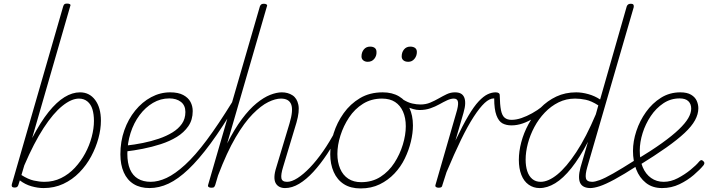

<svg xmlns="http://www.w3.org/2000/svg" viewBox="-20 -1036 4026 1075"><path d="M63 14Q49 14 46.5 7.5Q44 1 47 -7L334 -1001Q337 -1010 341.5 -1013Q346 -1016 356 -1016Q366 -1016 371.5 -1012.5Q377 -1009 373 -1001L160 -263Q207 -353 252 -409Q297 -465 341 -492Q385 -519 428 -519Q481 -519 513 -476Q545 -433 545 -360Q545 -313 531 -261.5Q517 -210 490.5 -160.5Q464 -111 424.5 -70.5Q385 -30 334.5 -6.5Q284 17 224 17Q192 17 156.5 7Q121 -3 91 -26L83 -1Q81 6 76.5 10Q72 14 63 14ZM100 -56Q138 -32 169.5 -25Q201 -18 229 -18Q279 -18 322 -39Q365 -60 399 -96.5Q433 -133 457 -177.5Q481 -222 493.5 -269.5Q506 -317 506 -359Q506 -396 497.5 -424Q489 -452 469.5 -468Q450 -484 422 -484Q380 -484 329 -443Q278 -402 224 -319Q170 -236 116 -110Z M818 17Q765 17 728.5 -5.5Q692 -28 673 -71Q654 -114 654 -172Q654 -244 676 -306.5Q698 -369 737 -417Q776 -465 826.5 -492Q877 -519 933 -519Q978 -519 1006 -504Q1034 -489 1046.5 -465.5Q1059 -442 1059 -414Q1059 -365 1034.5 -329.5Q1010 -294 970 -269.5Q930 -245 880.5 -229Q831 -213 780 -203Q729 -193 685 -188L687 -221Q733 -226 780 -235.5Q827 -245 869.5 -259.5Q912 -274 945.5 -294.5Q979 -315 998.5 -343Q1018 -371 1018 -409Q1018 -446 993 -465.5Q968 -485 928 -485Q879 -485 836.5 -460Q794 -435 761.5 -391.5Q729 -348 711 -291.5Q693 -235 693 -175Q693 -123 708 -88Q723 -53 752.5 -35.5Q782 -18 824 -18Q832 -18 834.5 -12.5Q837 -7 836 -0.5Q835 6 830.5 11.5Q826 17 818 17Z M816 17Q807 17 803 11.5Q799 6 799.5 -0.5Q800 -7 806.5 -12.5Q813 -18 823 -18Q866 -18 913 -40Q960 -62 1016 -113Q1072 -164 1137 -251Q1202 -338 1281 -466Q1286 -475 1292.5 -474.5Q1299 -474 1302.5 -467.5Q1306 -461 1302 -452Q1225 -322 1159 -232.5Q1093 -143 1035 -88Q977 -33 924 -8Q871 17 816 17Z M1576 17Q1558 17 1544.5 10Q1531 3 1523.5 -10.5Q1516 -24 1516.5 -46Q1517 -68 1527 -99L1601 -345Q1623 -418 1610.5 -451Q1598 -484 1553 -484Q1522 -484 1482 -464.5Q1442 -445 1395 -397.5Q1348 -350 1299 -266.5Q1250 -183 1201 -54L1185 0Q1182 8 1178.5 11.5Q1175 15 1163 15Q1153 15 1148 11Q1143 7 1145 0L1435 -1000Q1438 -1008 1443 -1011.5Q1448 -1015 1458 -1015Q1467 -1015 1472.5 -1011Q1478 -1007 1474 -999L1252 -233Q1293 -314 1334.5 -369.5Q1376 -425 1416.5 -458Q1457 -491 1493 -505Q1529 -519 1558 -519Q1592 -519 1617.5 -502.5Q1643 -486 1650.5 -449.5Q1658 -413 1640 -350L1565 -101Q1552 -59 1555.5 -38.5Q1559 -18 1587 -18Q1596 -18 1600 -12.5Q1604 -7 1603 -0.5Q1602 6 1595 11.5Q1588 17 1576 17Z M1576 17Q1567 17 1563.5 11.5Q1560 6 1561.5 -0.5Q1563 -7 1569.5 -12.5Q1576 -18 1588 -18Q1613 -18 1646 -39Q1679 -60 1715.5 -98Q1752 -136 1789 -189Q1826 -242 1859 -305Q1862 -312 1868 -312Q1874 -312 1878.5 -307Q1883 -302 1880 -295Q1849 -230 1811.5 -173.5Q1774 -117 1734.5 -74Q1695 -31 1655 -7Q1615 17 1576 17Z M1999 19Q1943 19 1905.5 -5Q1868 -29 1848.5 -73Q1829 -117 1829 -173Q1829 -229 1848 -289.5Q1867 -350 1904 -402Q1941 -454 1995.5 -486.5Q2050 -519 2123 -519Q2176 -519 2214 -496.5Q2252 -474 2272 -432Q2292 -390 2292 -334Q2292 -291 2280.5 -243Q2269 -195 2246.5 -148.5Q2224 -102 2188.5 -64.5Q2153 -27 2106 -4Q2059 19 1999 19ZM2002 -16Q2064 -16 2110.5 -46Q2157 -76 2188 -124Q2219 -172 2235.5 -226.5Q2252 -281 2252 -329Q2252 -376 2236.5 -411Q2221 -446 2192 -465Q2163 -484 2119 -484Q2059 -484 2012.5 -455Q1966 -426 1934.5 -378.5Q1903 -331 1886 -277Q1869 -223 1869 -174Q1869 -128 1884.5 -91.5Q1900 -55 1930 -35.5Q1960 -16 2002 -16Z M2329 -420Q2312 -420 2293 -425.5Q2274 -431 2255.5 -439.5Q2237 -448 2221 -459Q2214 -466 2211.5 -472Q2209 -478 2211 -482Q2213 -486 2219 -486.5Q2225 -487 2233 -481Q2263 -462 2288 -456.5Q2313 -451 2334 -451Q2364 -451 2389 -461.5Q2414 -472 2436.5 -485Q2459 -498 2481 -508.5Q2503 -519 2527 -519Q2535 -519 2538.5 -513.5Q2542 -508 2541 -501.5Q2540 -495 2534.5 -489.5Q2529 -484 2521 -484Q2504 -484 2483.5 -474.5Q2463 -465 2440 -452Q2417 -439 2389.5 -429.5Q2362 -420 2329 -420Z M2039 -690Q2024 -690 2014 -698Q2004 -706 2004 -720Q2004 -743 2017 -759Q2030 -775 2052 -775Q2069 -775 2078.5 -767.5Q2088 -760 2088 -745Q2089 -723 2075.5 -706.5Q2062 -690 2039 -690ZM2266 -690Q2249 -690 2239 -698Q2229 -706 2229 -720Q2229 -743 2242 -759Q2255 -775 2277 -775Q2294 -775 2304 -767.5Q2314 -760 2314 -745Q2314 -723 2300.5 -706.5Q2287 -690 2266 -690Z M2436 15Q2426 15 2421 11Q2416 7 2418 0L2534 -402Q2547 -444 2544.5 -464Q2542 -484 2521 -484Q2513 -484 2508.5 -489.5Q2504 -495 2505.5 -501.5Q2507 -508 2513 -513.5Q2519 -519 2527 -519Q2547 -519 2559.5 -512.5Q2572 -506 2578.5 -492Q2585 -478 2584.5 -456.5Q2584 -435 2575 -404L2530 -249Q2571 -335 2602.5 -388Q2634 -441 2660.5 -469Q2687 -497 2710 -508Q2733 -519 2755 -519Q2764 -519 2766.5 -514Q2769 -509 2767.5 -502Q2766 -495 2760 -490Q2754 -485 2745 -485Q2721 -485 2693.5 -459.5Q2666 -434 2632.5 -382.5Q2599 -331 2561.5 -254Q2524 -177 2480 -72L2457 0Q2456 8 2451.5 11.5Q2447 15 2436 15Z M2844 -334Q2814 -334 2793 -345.5Q2772 -357 2759.5 -390.5Q2747 -424 2747 -485L2755 -519Q2766 -519 2772 -515Q2778 -511 2778 -503Q2779 -449 2785 -419Q2791 -389 2805.5 -377Q2820 -365 2844 -365Q2870 -365 2899.5 -375Q2929 -385 2959.5 -402Q2990 -419 3015 -439Q3022 -444 3027 -441Q3032 -438 3033 -431.5Q3034 -425 3028 -420Q3001 -396 2970 -376Q2939 -356 2907 -345Q2875 -334 2844 -334Z M3001 17Q2967 17 2940 -2Q2913 -21 2899 -57Q2885 -93 2885 -141Q2885 -188 2898.5 -239.5Q2912 -291 2939 -341Q2966 -391 3005.5 -431.5Q3045 -472 3095 -495.5Q3145 -519 3206 -519Q3238 -519 3274 -509Q3310 -499 3340 -479L3489 -1000Q3492 -1008 3497.5 -1011.5Q3503 -1015 3513 -1015Q3523 -1015 3526.5 -1009.5Q3530 -1004 3528 -995L3268 -100Q3256 -58 3260.5 -38Q3265 -18 3296 -18Q3304 -18 3307 -12.5Q3310 -7 3309 -0.5Q3308 6 3302 11.5Q3296 17 3287 17Q3266 17 3251.5 10.5Q3237 4 3229.5 -9.5Q3222 -23 3222 -45.5Q3222 -68 3230 -98L3272 -242Q3225 -152 3179 -94.5Q3133 -37 3088.5 -10Q3044 17 3001 17ZM3007 -18Q3050 -18 3100.5 -59Q3151 -100 3206.5 -184Q3262 -268 3316 -396L3330 -446Q3291 -471 3259.5 -477.5Q3228 -484 3200 -484Q3150 -484 3107.5 -463Q3065 -442 3030.5 -406Q2996 -370 2972 -325Q2948 -280 2935.5 -232.5Q2923 -185 2923 -142Q2923 -106 2932 -78Q2941 -50 2960 -34Q2979 -18 3007 -18Z M3284 17Q3275 17 3271.5 11.5Q3268 6 3269.5 -0.5Q3271 -7 3277.5 -12.5Q3284 -18 3296 -18Q3311 -18 3338.5 -28Q3366 -38 3413.5 -65Q3461 -92 3535 -139Q3541 -143 3546.5 -140.5Q3552 -138 3555 -132Q3558 -126 3556.5 -119Q3555 -112 3548 -108Q3472 -59 3421 -31.5Q3370 -4 3338 6.5Q3306 17 3284 17Z M3687 17Q3633 17 3596.5 -12Q3560 -41 3542 -88Q3524 -135 3524 -191Q3524 -245 3543 -302.5Q3562 -360 3597 -409Q3632 -458 3680.5 -488.5Q3729 -519 3789 -519Q3827 -519 3849.5 -505.5Q3872 -492 3881 -471.5Q3890 -451 3890 -430Q3890 -397 3871.5 -363Q3853 -329 3813 -291.5Q3773 -254 3710 -209.5Q3647 -165 3558 -110L3542 -141Q3628 -193 3686.5 -235Q3745 -277 3781 -311.5Q3817 -346 3833.5 -374.5Q3850 -403 3850 -428Q3850 -454 3834 -469.5Q3818 -485 3785 -485Q3735 -485 3694 -457.5Q3653 -430 3623.5 -386Q3594 -342 3578 -291Q3562 -240 3562 -193Q3562 -139 3578.5 -100Q3595 -61 3625.5 -39.5Q3656 -18 3696 -18Q3736 -18 3775 -38.5Q3814 -59 3846 -85Q3878 -111 3895 -132Q3901 -139 3906.5 -139.5Q3912 -140 3916 -135Q3922 -131 3923.5 -125.5Q3925 -120 3920 -112Q3900 -87 3864.5 -56.5Q3829 -26 3784 -4.5Q3739 17 3687 17Z"/></svg>

Font: Playwrite AU QLD Thin
Style: Regular
Weight: 250
Designer: Veronika Burian, José Scaglione
Foundry: TypeTogether
Version: Version 1.002